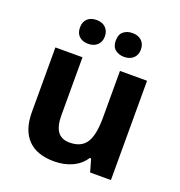

<svg xmlns="http://www.w3.org/2000/svg" viewBox="-136 -867 929 992"><g transform="rotate(20 328.5 -371.0)"><path d="M464.8 0 444.8 -69.8H437Q413.1 -31.7 369.1 -11Q325.2 9.8 269 9.8Q172.9 9.8 124 -41.7Q75.2 -93.3 75.2 -189.9V-545.9H224.1V-227.1Q224.1 -168 245.1 -138.4Q266.1 -108.9 312 -108.9Q374.5 -108.9 402.3 -150.6Q430.2 -192.4 430.2 -289.1V-545.9H579.1V0ZM159.2 -686Q159.2 -717.8 177.5 -734.9Q195.8 -752 227.1 -752Q259.3 -752 277.6 -733.9Q295.9 -715.8 295.9 -686Q295.9 -656.7 277.3 -638.9Q258.8 -621.1 227.1 -621.1Q195.8 -621.1 177.5 -638.2Q159.2 -655.3 159.2 -686ZM356 -686Q356 -720.2 375.7 -736.1Q395.5 -752 424.8 -752Q456.5 -752 475.3 -734.4Q494.1 -716.8 494.1 -686Q494.1 -656.2 475.1 -638.7Q456.1 -621.1 424.8 -621.1Q395.5 -621.1 375.7 -637Q356 -652.8 356 -686Z"/></g></svg>

Font: CAA NEO Sans
Style: Bold
Weight: 700
Version: Version 1.10